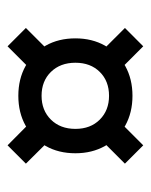

<svg xmlns="http://www.w3.org/2000/svg" viewBox="34 -478 399 508"><g transform="rotate(-90 234.0 -224.5)"><path d="M103 -404.5 170 -338 121 -289 54.5 -356ZM54.5 -94 121 -160.5 169.5 -112 103 -45.5ZM234 -376Q278.5 -376 313 -356.8Q347.5 -337.5 366.8 -303.5Q386 -269.5 386 -225Q386 -181 366.8 -146.8Q347.5 -112.5 313 -93.2Q278.5 -74 234 -74Q189.5 -74 155 -93.2Q120.5 -112.5 101.2 -146.8Q82 -181 82 -225Q82 -269.5 101.2 -303.5Q120.5 -337.5 155 -356.8Q189.5 -376 234 -376ZM234 -136Q273 -136 297.2 -160.5Q321.5 -185 321.5 -225Q321.5 -265 297.2 -289.8Q273 -314.5 234 -314.5Q195.5 -314.5 171 -289.8Q146.5 -265 146.5 -225Q146.5 -185 171 -160.5Q195.5 -136 234 -136ZM413.5 -356 346.5 -289 298 -337.5 365 -404.5ZM413.5 -94 365 -45.5 299.5 -111 348 -159.5Z"/></g></svg>

Font: Newsreader 16pt 16pt
Style: Bold
Weight: 700
Version: Version 1.003